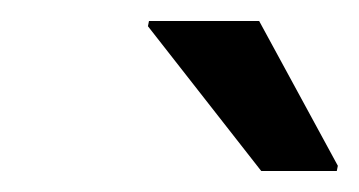

<svg xmlns="http://www.w3.org/2000/svg" viewBox="-20 -751 342 183"><path d="M121 -726 229 -588H301L302 -593L227 -731H122Z"/></svg>

Font: Saira UNSAM Medium Italic
Style: Regular
Weight: 500
Italic angle: -12°
Designer: Hector Gatti with collaboration of the Omnibus-Type team
Foundry: Omnibus-Type
Version: Version 0.072;PS 000.072;hotconv 1.0.88;makeotf.lib2.5.64775